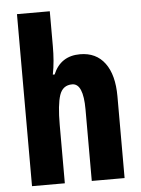

<svg xmlns="http://www.w3.org/2000/svg" viewBox="-54 -803 622 845"><g transform="rotate(-5 257.0 -380.0)"><path d="M198 -605Q198 -573 195.5 -542Q193 -511 187 -481H195Q228 -560 314 -560Q385 -560 423.5 -508Q462 -456 462 -361V0H317V-316Q317 -431 268 -431Q226 -431 212 -389Q198 -347 198 -258V0H53V-760H198Z"/></g></svg>

Font: Noto Sans Lao Looped ExtraCondensed ExtraBold
Style: Regular
Weight: 800
Width: 2
Designer: Mark Frömberg, Ben Mitchell
Foundry: The Fontpad Ltd
Version: Version 1.002; ttfautohint (v1.8.4.7-5d5b)